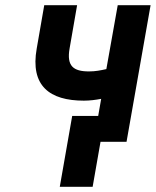

<svg xmlns="http://www.w3.org/2000/svg" viewBox="-20 -548 602 742"><path d="M324 -272C263 -272 237 -293 249 -361L278 -528H151L122 -361C96 -216 172 -159 304 -159C327 -159 350 -162 371 -166L342 0H469L562 -528H435L391 -281C369 -276 349 -272 324 -272ZM338 174 386 -100H259L211 174Z"/></svg>

Font: Asimov
Style: NarIt
Weight: 500
Designer: Google
Version: Version 2.000980; 2014